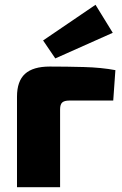

<svg xmlns="http://www.w3.org/2000/svg" viewBox="-20 -782 511 802"><path d="M188 -504Q257 -504 330.5 -502Q404 -500 462 -489L453 -362H270Q249 -362 240 -354Q231 -346 231 -325V0H51V-378Q51 -443 84.5 -473.5Q118 -504 188 -504ZM379 -762 451 -645 211 -538 160 -613Z"/></svg>

Font: Exo 2 ExtraBold
Style: Regular
Weight: 800
Designer: Natanael Gama
Foundry: Natanael Gama
Version: Version 2.010